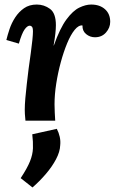

<svg xmlns="http://www.w3.org/2000/svg" viewBox="-20 -531 505 845"><path d="M92 0Q90 -21 89.5 -29.5Q89 -38 89 -48Q89 -69 91.5 -98.5Q94 -128 98 -162Q102 -196 106 -229Q111 -265 115.5 -297.5Q120 -330 122.5 -355Q125 -380 125 -392Q125 -409 120.5 -413.5Q116 -418 111 -418Q100 -418 88 -401Q76 -384 63 -339L8 -355Q13 -376 22 -403Q31 -430 47 -454.5Q63 -479 86 -495Q109 -511 142 -511Q174 -511 200 -492Q226 -473 226 -420Q226 -404 223.5 -382Q221 -360 216 -331H217Q244 -407 272.5 -445.5Q301 -484 329 -497.5Q357 -511 381 -511Q419 -511 442 -490.5Q465 -470 465 -435Q465 -409 446.5 -388Q428 -367 398 -367Q376 -367 359 -381Q342 -395 343 -419Q326 -421 308.5 -399.5Q291 -378 275.5 -340.5Q260 -303 247.5 -257Q235 -211 227.5 -163Q220 -115 220 -72Q220 -59 221 -35.5Q222 -12 223 0ZM123 294 71 253Q100 209 112 179Q124 149 125 121.5Q126 94 122 60L230 36Q239 53 243 71.5Q247 90 245 108Q244 137 226.5 170Q209 203 181.5 235Q154 267 123 294Z"/></svg>

Font: Lora Italic
Style: Italic
Weight: 400
Italic angle: -3°
Designer: Olga Karpushina, Alexei Vanyashin (Cyrillic)
Foundry: Cyreal
Version: Version 2.210; ttfautohint (v1.8.1.43-b0c9)